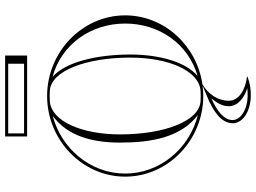

<svg xmlns="http://www.w3.org/2000/svg" viewBox="-145 -664 1000 750"><g transform="rotate(-90 355.0 -289.0)"><path d="M513 -683V-769H197V-683ZM481 -695H209V-757H481ZM345.8 36.6C328.5 57.8 315 78.6 315 104.4C315 138.4 345.8 165 385.6 176.8C376.3 178 368.4 178.4 359 178.4C300.2 178.4 261 149.8 261 119.4C261 86.5 295.4 58.7 345.8 36.6ZM429.5 -583.8C555.9 -549.6 638 -435 638 -300C638 -166.2 557.6 -52.4 432.6 -17C487.6 -61.9 517 -165.7 517 -280C517 -413.5 486.7 -535.1 429.5 -583.8ZM277.4 -583C198.2 -525.5 173 -427.7 173 -320C173 -196.6 193.4 -82.7 280.5 -16.2C150.6 -48.6 52 -163.8 52 -300C52 -435.1 149 -549.5 277.4 -583ZM505 -280C505 -130.7 453.8 -11.1 375 -5.6C368.4 -5.2 361.7 -5 355 -5C348.3 -5 341.6 -5.2 335 -5.6C256.7 -9.7 205 -147.7 205 -320C205 -469.3 256.2 -588.9 335 -594.4C341.6 -594.8 348.3 -595 355 -595C361.7 -595 368.4 -594.8 375 -594.4C453.3 -590.3 505 -452.3 505 -280ZM40 -300C40 -131.6 183.9 5 355 5C368.6 5 382 4.1 395.2 2.5L351.5 20.7C296.7 43.2 248.5 75.2 248.5 119.7C248.5 161.1 297.8 190.7 358.5 190.7C384.4 190.7 406.5 187.1 430.5 177.7V175.7C378.3 169.8 336.5 143.3 336.5 104.7C336.5 61.4 361.8 25.3 400.3 1.8C550.8 -19.8 670 -146.7 670 -300C670 -468.4 526.1 -605 355 -605C183.9 -605 40 -468.4 40 -300Z"/></g></svg>

Font: Sortefax
Style: Medium
Weight: 500
Designer: gluk
Foundry: gluk
Version: Version 0.261